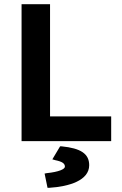

<svg xmlns="http://www.w3.org/2000/svg" viewBox="-20 -674 582 917"><path d="M511 -118H219V-654H83V0H511ZM230 87 244 91C278 98 290 107 290 122C290 134 261 147 203 153L193 155L207 223H215C310 217 406 188 406 115C406 60 365 34 275 25H274H267Z"/></svg>

Font: Falling Sky
Style: SeBd
Weight: 600
Designer: Paul D. Hunt
Foundry: Adobe Systems Incorporated
Version: Version 1.02